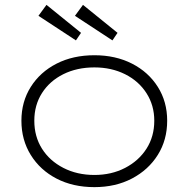

<svg xmlns="http://www.w3.org/2000/svg" viewBox="-20 -759 775 789"><path d="M368 10Q280 10 212.5 -25Q145 -60 106.5 -122Q68 -184 68 -263Q68 -341 106.5 -402Q145 -463 212.5 -497.5Q280 -532 368 -532Q455 -532 522.5 -497.5Q590 -463 628.5 -402Q667 -341 667 -263Q667 -184 628.5 -122.5Q590 -61 522.5 -25.5Q455 10 368 10ZM368 -40Q438 -40 494 -69Q550 -98 582 -148Q614 -198 614 -263Q614 -326 582 -376Q550 -426 494 -454Q438 -482 368 -482Q296 -482 240 -454Q184 -426 152.5 -376.5Q121 -327 121 -263Q121 -198 152.5 -148Q184 -98 240.5 -69Q297 -40 368 -40ZM442 -593 288 -694 321 -739 463 -624ZM292 -593 138 -694 171 -739 313 -624Z"/></svg>

Font: Lexend Exa ExtraLight
Style: Regular
Weight: 250
Designer: Bonnie Shaver-Troup, Thomas Jockin
Foundry: Lexend
Version: Version 1.007